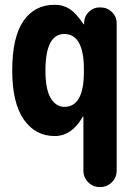

<svg xmlns="http://www.w3.org/2000/svg" viewBox="-20 -550 540 790"><path d="M325.2 -254.9V-264.6Q325.2 -409.2 245.1 -410.2Q167 -410.2 167 -259.8Q167 -182.6 188.5 -146.5Q210 -110.4 245.1 -110.4Q325.2 -110.4 325.2 -254.9ZM393.6 -519.5Q420.9 -519.5 440.4 -500.5Q460 -481.4 460 -454.1V152.3Q460 180.7 439.9 200.2Q419.9 219.7 391.6 219.7Q362.3 219.7 342.8 199.7Q323.2 179.7 323.2 152.3V-69.3Q323.2 -70.3 322.3 -70.3Q320.3 -70.3 320.3 -69.3Q275.4 9.8 205.1 9.8Q125 9.8 77.6 -58.6Q30.3 -127 30.3 -259.8Q30.3 -396.5 76.2 -463.4Q122.1 -530.3 205.1 -530.3Q240.2 -530.3 267.1 -512.7Q293.9 -495.1 323.2 -451.2Q323.2 -450.2 325.2 -450.2Q326.2 -450.2 326.2 -451.2V-458Q327.1 -483.4 345.7 -501.5Q364.3 -519.5 389.6 -519.5Z"/></svg>

Font: Rounded-X Mgen+ 1m bold
Style: Bold
Weight: 700
Designer: [Source Han Sans]
Ryoko NISHIZUKA  (kana & ideographs); Paul D. Hunt (Latin, Greek & Cyrillic); Wenlong ZHANG  (bopomofo
Version: Version 1.059.20150602